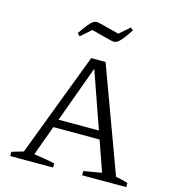

<svg xmlns="http://www.w3.org/2000/svg" viewBox="-126 -982 978 1085"><g transform="rotate(15 363.5 -439.0)"><path d="M642 -42Q660 -38 678 -34Q696 -30 713 -24V0H455V-25L560 -43L356 -626H375L163 -45Q194 -41 224 -36Q254 -31 285 -24V0H34V-25L102 -45L333 -653H417ZM205 -221V-269H535V-221ZM238 -755 223 -770Q247 -805 262.5 -824.5Q278 -844 289 -851Q300 -858 308.5 -858.5Q317 -859 328 -856L445 -826L505 -878L520 -865Q490 -819 472 -799.5Q454 -780 442 -777Q430 -774 415 -778L298 -808Z"/></g></svg>

Font: Piazzolla Thin Light
Style: Regular
Weight: 300
Version: Version 2.005